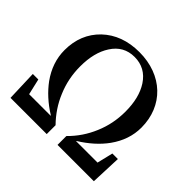

<svg xmlns="http://www.w3.org/2000/svg" viewBox="-175 -970 1181 1181"><g transform="rotate(45 415.0 -380.0)"><path d="M367 0V-77C320 -125 283 -180 258 -241C231 -304 218 -371 218 -440C218 -520 234 -585 267 -636C302 -691 351 -718 414 -718C477 -718 527 -691 563 -636C596 -585 612 -520 612 -440C612 -370 599 -304 572 -241C546 -179 509 -124 461 -77V0H777L785 -201H737L712 -97H526V-99C592 -140 645 -187 684 -241C729 -304 751 -370 751 -440C751 -629 615 -760 414 -760C314 -760 233 -730 171 -671C110 -612 79 -536 79 -443C79 -371 102 -304 147 -241C186 -188 238 -140 304 -99V-97H117L93 -201H45L52 0Z"/></g></svg>

Font: AllPunType Bold
Style: Regular
Weight: 700
Version: 1.0